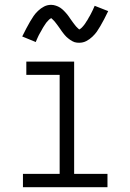

<svg xmlns="http://www.w3.org/2000/svg" viewBox="-20 -775 540 795"><path d="M75 0V-55H227V-465H89V-520H287V-55H425V0ZM308 -598Q303 -598 298 -598.5Q293 -599 288.5 -600.5Q284 -602 279.5 -604.5Q275 -607 270.5 -610Q266 -613 262.5 -616Q259 -619 255 -622.5Q251 -626 248 -630Q245 -634 241.5 -638Q238 -642 235.5 -646Q233 -650 230 -654Q227 -658 224 -662.5Q221 -667 217.5 -671.5Q214 -676 211 -680Q208 -684 205 -687.5Q202 -691 197.5 -695Q193 -699 192 -700Q191 -699 187.5 -697Q184 -695 181.5 -692Q179 -689 176 -686Q173 -683 171.5 -681Q170 -679 168.5 -676.5Q167 -674 165.5 -672Q164 -670 162.5 -667.5Q161 -665 159 -662Q157 -659 155.5 -656Q154 -653 152 -649.5Q150 -646 148 -642.5Q146 -639 144 -635.5Q142 -632 140 -628Q138 -624 136 -619.5Q134 -615 132 -610.5Q130 -606 128 -601L72 -624Q81 -642 89 -657.5Q97 -673 104.5 -685.5Q112 -698 119 -708.5Q126 -719 137.5 -730Q149 -741 162.5 -748Q176 -755 192 -755Q197 -755 202 -754Q207 -753 211.5 -751.5Q216 -750 220.5 -748Q225 -746 229.5 -743Q234 -740 237.5 -737Q241 -734 245 -730Q249 -726 252 -722.5Q255 -719 258.5 -715Q262 -711 264.5 -707Q267 -703 270 -699Q273 -695 276 -690.5Q279 -686 282.5 -681.5Q286 -677 289 -673Q292 -669 295 -665.5Q298 -662 302 -658.5Q306 -655 308 -653Q309 -653 312.5 -655.5Q316 -658 318.5 -660.5Q321 -663 324 -666.5Q327 -670 328.5 -672Q330 -674 331.5 -676Q333 -678 334.5 -680.5Q336 -683 337.5 -685.5Q339 -688 341 -690.5Q343 -693 344.5 -696.5Q346 -700 348 -703Q350 -706 352 -709.5Q354 -713 356 -717Q358 -721 360 -725Q362 -729 364 -733Q366 -737 368 -742Q370 -747 372 -751L428 -729Q419 -710 411 -695Q403 -680 395.5 -667Q388 -654 381 -644Q374 -634 362.5 -623Q351 -612 337.5 -605Q324 -598 308 -598Z"/></svg>

Font: Iosevka Curly Slab Light
Style: Regular
Weight: 300
Monospace: yes
Designer: Belleve Invis
Foundry: Belleve Invis
Version: Version 22.1.2; ttfautohint (v1.8.4)